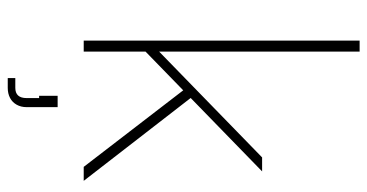

<svg xmlns="http://www.w3.org/2000/svg" viewBox="-252 -518 971 508"><g transform="rotate(90 234.0 -264.5)"><path d="M101 -148 99 -182 397 -472H434ZM88 0V-730H117V0ZM422 0 212 -273 232 -293 459 0ZM187 201V181H213Q240 181 240 151V118H234V69H264V151Q264 166 257.5 177.5Q251 189 239.5 195Q228 201 213 201Z"/></g></svg>

Font: SUSE Thin
Style: Regular
Weight: 250
Designer: Rene Bieder
Foundry: SUSE
Version: Version 1.000